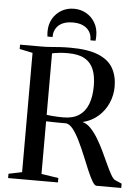

<svg xmlns="http://www.w3.org/2000/svg" viewBox="-63 -1016 778 1065"><g transform="rotate(5 326.5 -484.0)"><path d="M23 0V-24L97.5 -39.5V-703.5L24.5 -719V-743H143.5Q169.5 -743 194.5 -745Q219.5 -747 246.2 -748.8Q273 -750.5 303 -750.5Q402.5 -750.5 460.2 -726.8Q518 -703 542.8 -659.2Q567.5 -615.5 567.5 -556Q567.5 -508.5 548.5 -465Q529.5 -421.5 494 -390Q458.5 -358.5 407.5 -345.5Q432 -339.5 454 -316.2Q476 -293 495.8 -260Q515.5 -227 532.5 -190.8Q549.5 -154.5 564.5 -122Q579.5 -89.5 592 -67.5Q604.5 -45.5 615 -40.5L653 -24V0H515.5Q504.5 0 491 -23Q477.5 -46 462 -82.8Q446.5 -119.5 429.5 -161Q412.5 -202.5 394.2 -240Q376 -277.5 356.8 -302.5Q337.5 -327.5 317.5 -330.5Q306.5 -330.5 290.8 -330.5Q275 -330.5 258.2 -330.8Q241.5 -331 227.5 -331.5Q213.5 -332 205.5 -332V-39L300.5 -24.5V0ZM298.5 -362Q351.5 -362 385.2 -384Q419 -406 435.5 -448.2Q452 -490.5 452 -550.5Q452 -604.5 436.8 -642.2Q421.5 -680 387 -699.5Q352.5 -719 294 -719Q269 -719 252 -717.5Q235 -716 224 -713.8Q213 -711.5 205.5 -710.5V-368Q219.5 -366 237.2 -364.5Q255 -363 271.2 -362.5Q287.5 -362 298.5 -362ZM306 -967.5Q343.5 -967.5 374.2 -950Q405 -932.5 423.2 -901.2Q441.5 -870 441.5 -829Q441.5 -821 441 -814.8Q440.5 -808.5 439.5 -801H411Q411 -806 410.8 -811.2Q410.5 -816.5 409.5 -821.5Q406 -841.5 393.2 -857.2Q380.5 -873 359 -882Q337.5 -891 306 -891Q274.5 -891 252.8 -882Q231 -873 218.5 -857.2Q206 -841.5 202 -821.5Q201.5 -816.5 201 -811.2Q200.5 -806 200.5 -801H172Q171 -808.5 170.5 -814.8Q170 -821 170 -829Q170 -870 188.2 -901.2Q206.5 -932.5 237.2 -950Q268 -967.5 306 -967.5Z"/></g></svg>

Font: Merriweather 120pt
Style: Regular
Weight: 400
Version: Version 2.100